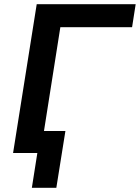

<svg xmlns="http://www.w3.org/2000/svg" viewBox="-20 -725 663 910"><path d="M131 165 157 0H50L67 -104H290L247 165ZM42 0 154 -705H623L606 -596H266L172 0Z"/></svg>

Font: Nunito Sans 11pt
Style: Bold Italic
Weight: 700
Italic angle: -9°
Version: Version 3.101;gftools[0.9.27]